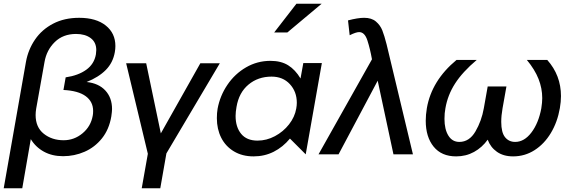

<svg xmlns="http://www.w3.org/2000/svg" viewBox="-35 -832 3074 1035"><path d="M157 -212Q157 -146 201 -111Q245 -76 308 -76Q365 -76 410 -113.5Q455 -151 465 -209Q467 -218 467 -234Q467 -284 427 -313.5Q387 -343 307 -347L319 -415Q387 -425 430 -456Q473 -487 482 -539Q484 -555 484 -562Q484 -604 454 -626.5Q424 -649 375 -649Q305 -649 260.5 -605.5Q216 -562 205 -498L160 -246Q157 -228 157 -212ZM305 10Q246 10 201.5 -14.5Q157 -39 131 -82L85 183H-15L105 -499Q117 -565 154 -619Q191 -673 251.5 -704.5Q312 -736 392 -736Q483 -736 535 -694.5Q587 -653 587 -584Q587 -568 584 -551Q574 -494 535.5 -455Q497 -416 432 -390Q497 -383 533 -344Q569 -305 569 -244Q569 -232 565 -204Q553 -134 514.5 -86Q476 -38 421 -14Q366 10 305 10Z M862 -5 1150 -491H1045L832 -113L753 -491H645L762 -3L729 183H829Z M1429 -419Q1490 -419 1527.5 -378.5Q1565 -338 1565 -278Q1565 -264 1562 -247Q1554 -201 1523 -161.5Q1492 -122 1447 -98Q1402 -74 1353 -74Q1295 -74 1265 -110.5Q1235 -147 1235 -207Q1235 -228 1240 -256Q1253 -333 1304.5 -376Q1356 -419 1429 -419ZM1700 -492H1600L1585 -409Q1557 -456 1518.5 -480Q1480 -504 1423 -504Q1352 -504 1291.5 -469Q1231 -434 1191 -375Q1151 -316 1138 -246Q1134 -223 1134 -195Q1134 -136 1157.5 -89.5Q1181 -43 1226 -16Q1271 11 1332 11Q1391 11 1440.5 -14Q1490 -39 1528 -85L1613 0ZM1443 -657H1514L1699 -812H1563Z M1682 0H1790L2001 -397L2086 0H2191L2049 -593Q2037 -640 2026 -668Q2015 -696 1991.5 -716Q1968 -736 1928 -736Q1894 -736 1841 -722L1850 -642Q1884 -659 1901 -659Q1931 -659 1945.5 -614Q1960 -569 1970 -513V-512Z M2594 -366 2573 -248Q2561 -180 2528 -123.5Q2495 -67 2441 -67Q2403 -67 2382 -101Q2361 -135 2361 -191Q2361 -223 2366 -248Q2378 -319 2418 -381.5Q2458 -444 2535 -509H2426Q2292 -398 2266 -249Q2260 -213 2260 -181Q2260 -94 2302.5 -41.5Q2345 11 2424 11Q2477 11 2520.5 -13Q2564 -37 2594 -79Q2609 -38 2644 -13.5Q2679 11 2731 11Q2794 11 2846.5 -22.5Q2899 -56 2934.5 -115Q2970 -174 2983 -249Q2989 -284 2989 -314Q2989 -426 2915 -509H2805Q2848 -457 2868 -406.5Q2888 -356 2888 -303Q2888 -280 2883 -248Q2868 -168 2829.5 -117.5Q2791 -67 2742 -67Q2708 -67 2687.5 -92.5Q2667 -118 2667 -175Q2667 -209 2674 -248L2695 -366Z"/></svg>

Font: Geom
Style: Italic
Weight: 400
Italic angle: -10°
Version: Version 1.102